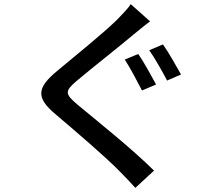

<svg xmlns="http://www.w3.org/2000/svg" viewBox="-20 -833 1040 925"><path d="M703 -730 610 -813C597 -792 567 -762 544 -738C476 -671 331 -555 255 -491C160 -412 150 -364 247 -283C339 -205 489 -77 555 -9C581 17 608 45 632 72L722 -11C618 -115 436 -260 352 -330C292 -381 292 -394 349 -443C420 -503 559 -612 625 -668C645 -684 677 -711 703 -730ZM765 -619 699 -591C726 -553 763 -487 785 -445L852 -474C831 -512 791 -583 765 -619ZM646 -573 581 -546C607 -507 643 -438 664 -397L732 -426C712 -463 672 -536 646 -573Z"/></svg>

Font: DAIFUKU Sans JP Medium
Style: Regular
Weight: 500
Designer: Original font ‘Source Han Sans JP’ : Ryoko NISHIZUKA  (kana, bopomofo & ideographs); Paul D. Hunt (Latin, Greek & Cyrill
Foundry: Daifuku
Version: Version 1.000